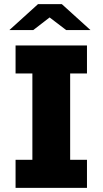

<svg xmlns="http://www.w3.org/2000/svg" viewBox="-20 -905 494 925"><path d="M399 -551H318V-135H399V0H55V-135H136V-551H55V-686H399ZM219 -821 140 -760H25L163 -885H278L416 -760H299Z"/></svg>

Font: Chivo ExtraBold
Style: Regular
Weight: 800
Designer: Hector Gatti
Foundry: Omnibus-Type
Version: Version 1.007